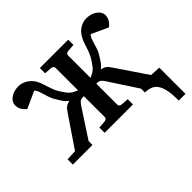

<svg xmlns="http://www.w3.org/2000/svg" viewBox="-156 -674 1010 1010"><g transform="rotate(-45 349.0 -169.0)"><path d="M640.1 155.8Q640.1 112.8 634.8 83Q629.4 53.2 617.9 34.9Q606.4 16.6 588.1 8.3Q569.8 0 543.9 0V-28.8L439.9 -188Q434.6 -195.8 430.2 -200.9Q425.8 -206.1 420.9 -209Q416 -211.9 410.2 -212.9Q404.3 -213.9 396 -213.9V-57.1Q396 -52.2 399.9 -47.6Q403.8 -43 413.1 -42L455.1 -39.1V0H244.1V-39.1L286.1 -42Q294.4 -43 298.8 -47.6Q303.2 -52.2 303.2 -57.1V-213.9Q294.4 -213.9 288.3 -212.9Q282.2 -211.9 277.1 -209Q272 -206.1 267.6 -200.9Q263.2 -195.8 257.8 -188L153.8 -28.8V0H7.8V-39.1L65.9 -42L183.1 -214.8Q188 -222.7 193.1 -228.5Q198.2 -234.4 203.9 -238.5Q209.5 -242.7 216.3 -245.4Q223.1 -248 231.9 -250Q214.8 -262.7 203.6 -280Q192.4 -297.4 185.1 -310.1Q175.8 -324.7 170.7 -340.3Q165.5 -356 161.4 -370.6Q157.2 -385.3 152.6 -397.7Q147.9 -410.2 139.2 -418.9L44.9 -376Q27.8 -390.1 20.5 -404.5Q13.2 -418.9 13.2 -436Q13.2 -447.3 19.3 -457.8Q25.4 -468.3 36.4 -476.3Q47.4 -484.4 62.7 -489.3Q78.1 -494.1 96.2 -494.1Q121.6 -494.1 144 -480.5Q166.5 -466.8 180.2 -444.8Q189.5 -429.2 194.3 -414.3Q199.2 -399.4 204.1 -383.8Q209 -368.2 215.6 -351.6Q222.2 -335 234.9 -315.9Q244.1 -301.8 251 -293Q257.8 -284.2 264.9 -278.1Q272 -272 280.8 -267.3Q289.6 -262.7 303.2 -256.8V-424.8Q303.2 -429.7 298.8 -434.3Q294.4 -439 286.1 -439.9L244.1 -442.9V-481.9H455.1V-442.9L413.1 -439.9Q403.8 -439 399.9 -434.3Q396 -429.7 396 -424.8V-256.8Q409.2 -262.7 417.7 -267.3Q426.3 -272 433.3 -278.1Q440.4 -284.2 447 -293Q453.6 -301.8 462.9 -315.9Q475.6 -335 482.4 -351.6Q489.3 -368.2 494.1 -383.8Q499 -399.4 504.2 -414.3Q509.3 -429.2 519 -444.8Q531.7 -466.8 554 -480.5Q576.2 -494.1 602.1 -494.1Q620.1 -494.1 635.3 -489.3Q650.4 -484.4 661.4 -476.3Q672.4 -468.3 678.7 -457.8Q685.1 -447.3 685.1 -436Q685.1 -418.9 677.5 -404.5Q669.9 -390.1 652.8 -376L559.1 -418.9Q550.3 -410.2 545.7 -397.7Q541 -385.3 536.9 -370.6Q532.7 -356 527.6 -340.3Q522.5 -324.7 513.2 -310.1Q505.4 -297.4 494.1 -280Q482.9 -262.7 465.8 -250Q475.1 -248 481.9 -245.4Q488.8 -242.7 494.4 -238.5Q500 -234.4 504.9 -228.5Q509.8 -222.7 515.1 -214.8L631.8 -42L689.9 -39.1V155.8Z"/></g></svg>

Font: Charis SIL CyrE
Style: Regular
Weight: 400
Foundry: SIL International
Version: Version 5.000